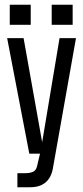

<svg xmlns="http://www.w3.org/2000/svg" viewBox="-20 -645 349 806"><path d="M21 -541V-625H109V-541ZM197 -541V-625H285V-541ZM10 -485H79L157 -48L230 -485H299L202 62Q195 101 171 121Q147 141 107 141H53V82H86Q106 82 119 76Q132 70 136 51L148 0H103Z"/></svg>

Font: Teko Variable Light
Style: Regular
Weight: 300
Designer: Manushi Parikh, Jonny Pinhorn
Foundry: Indian Type Foundry
Version: Version 3.000